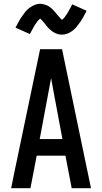

<svg xmlns="http://www.w3.org/2000/svg" viewBox="-20 -995 540 1015"><path d="M39 0 53 -70 192 -735H308L461 0H359L326 -172H174L141 0ZM310 -260 267 -490Q263 -513 258.5 -536Q254 -559 250 -582Q246 -559 241.5 -536Q237 -513 233 -490L190 -260ZM308 -812Q303 -812 298 -812.5Q293 -813 288.5 -814Q284 -815 279.5 -817Q275 -819 270.5 -821Q266 -823 262 -825.5Q258 -828 254.5 -830.5Q251 -833 247 -836.5Q243 -840 239.5 -843.5Q236 -847 232.5 -850.5Q229 -854 226.5 -857.5Q224 -861 221.5 -864.5Q219 -868 215 -872.5Q211 -877 207.5 -881Q204 -885 201 -888.5Q198 -892 194 -895.5Q190 -899 190 -900H195Q195 -899 192 -896.5Q189 -894 185.5 -890.5Q182 -887 180.5 -885.5Q179 -884 177.5 -882Q176 -880 174.5 -877.5Q173 -875 171 -872.5Q169 -870 167.5 -867.5Q166 -865 164 -862Q162 -859 160 -855.5Q158 -852 156 -848.5Q154 -845 152 -841Q150 -837 147.5 -833Q145 -829 143 -824.5Q141 -820 138 -815L62 -849Q71 -867 79.5 -882Q88 -897 96.5 -909Q105 -921 113.5 -932Q122 -943 134.5 -952.5Q147 -962 162 -968.5Q177 -975 192 -975Q197 -975 202 -974Q207 -973 211.5 -972Q216 -971 220.5 -969.5Q225 -968 229.5 -966Q234 -964 238 -961.5Q242 -959 245.5 -956Q249 -953 253 -950Q257 -947 260.5 -943Q264 -939 267.5 -935.5Q271 -932 273.5 -928.5Q276 -925 278.5 -922Q281 -919 285 -914.5Q289 -910 292.5 -906Q296 -902 299 -898.5Q302 -895 306 -891.5Q310 -888 310 -887H305Q305 -888 308 -890Q311 -892 314.5 -896Q318 -900 319.5 -901.5Q321 -903 322.5 -905Q324 -907 325.5 -909.5Q327 -912 329 -914.5Q331 -917 332.5 -919.5Q334 -922 336 -925Q338 -928 340 -931.5Q342 -935 344 -938.5Q346 -942 348 -946Q350 -950 352.5 -954Q355 -958 357 -962.5Q359 -967 362 -972L438 -938Q429 -920 420.5 -905Q412 -890 403.5 -878Q395 -866 386.5 -855Q378 -844 365.5 -834Q353 -824 338 -818Q323 -812 308 -812Z"/></svg>

Font: Iosevka Semibold
Style: Regular
Weight: 600
Monospace: yes
Designer: Belleve Invis
Foundry: Belleve Invis
Version: Version 33.2.3; ttfautohint (v1.8.4)